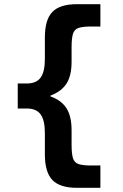

<svg xmlns="http://www.w3.org/2000/svg" viewBox="-20 -790 590 920"><path d="M349 110Q267 110 231 72.5Q195 35 195 -50V-153Q195 -214 174.5 -242Q154 -270 109 -270H65V-390H109Q154 -390 174.5 -418Q195 -446 195 -507V-610Q195 -696 231 -733Q267 -770 349 -770H461V-663H416Q376 -663 356 -656Q336 -649 329.5 -627.5Q323 -606 323 -563V-494Q323 -428 299 -390Q275 -352 222 -332V-328Q275 -309 299 -270.5Q323 -232 323 -166V-97Q323 -54 329.5 -32.5Q336 -11 356 -4Q376 3 416 3H461V110Z"/></svg>

Font: M PLUS Code Latin SemiExpanded
Style: Bold
Weight: 700
Width: 6
Designer: Coji Morishita
Foundry: UNDERFOREST DESIGN
Version: Version 1.002; ttfautohint (v1.8.3)